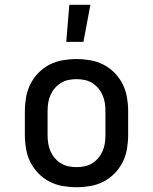

<svg xmlns="http://www.w3.org/2000/svg" viewBox="-20 -775 640 803"><path d="M300 8Q271 8 242 3Q213 -2 187 -15.5Q161 -29 140.5 -50Q120 -71 107 -97Q94 -123 89 -152Q84 -181 84 -210V-310Q84 -339 89 -368Q94 -397 107 -423Q120 -449 140.5 -470Q161 -491 187 -504.5Q213 -518 242 -523Q271 -528 300 -528Q329 -528 358 -523Q387 -518 413 -504.5Q439 -491 459.5 -470Q480 -449 493 -423Q506 -397 511 -368Q516 -339 516 -310V-210Q516 -181 511 -152Q506 -123 493 -97Q480 -71 459.5 -50Q439 -29 413 -15.5Q387 -2 358 3Q329 8 300 8ZM300 -76Q317 -76 334 -79.5Q351 -83 365.5 -92Q380 -101 391 -114Q402 -127 409 -143Q416 -159 418.5 -176Q421 -193 421 -210V-310Q421 -327 418.5 -344Q416 -361 409 -377Q402 -393 391 -406Q380 -419 365.5 -428Q351 -437 334 -440.5Q317 -444 300 -444Q283 -444 266 -440.5Q249 -437 234.5 -428Q220 -419 209 -406Q198 -393 191 -377Q184 -361 181.5 -344Q179 -327 179 -310V-210Q179 -193 181.5 -176Q184 -159 191 -143Q198 -127 209 -114Q220 -101 234.5 -92Q249 -83 266 -79.5Q283 -76 300 -76ZM257 -600 270 -755H358L329 -600Z"/></svg>

Font: Iosevka Etoile Medium
Style: Regular
Weight: 500
Designer: Belleve Invis
Foundry: Belleve Invis
Version: Version 22.1.2; ttfautohint (v1.8.4)